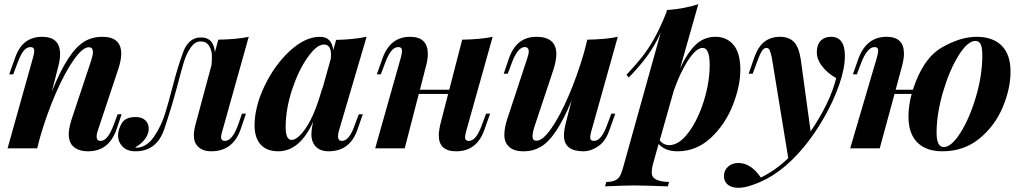

<svg xmlns="http://www.w3.org/2000/svg" viewBox="-20 -706 4862 914"><path d="M399.9 14.2Q343.8 14.2 319.8 -19Q307.1 -39.1 307.1 -67.4Q307.1 -95.7 323.2 -145L413.1 -415Q422.4 -443.8 422.4 -458Q422.4 -481 402.8 -481Q373 -481 330.6 -420.4Q288.1 -359.9 245.1 -260.7Q202.1 -161.6 170.4 -51.8L157.2 0H16.1L137.2 -432.1Q143.1 -453.1 143.1 -463.9Q142.6 -481.9 125 -481.9Q107.4 -481.9 92.8 -464.4Q78.1 -446.8 62 -402.8L43 -352.1H23.9L50.8 -428.2Q69.8 -482.9 102.1 -506.8Q134.3 -530.8 180.2 -530.8Q266.1 -530.8 266.1 -448.7Q266.1 -423.3 257.8 -391.1L226.6 -269.5Q303.7 -461.9 380.9 -507.8Q418.9 -530.8 466.8 -530.8Q557.1 -530.8 557.1 -450.7Q557.1 -420.4 543.9 -379.9L445.8 -85Q439.9 -68.8 439.9 -55.7Q439.9 -35.2 459 -35.2Q493.2 -35.2 522 -113.8L540 -162.1H559.1L534.2 -88.9Q498 14.2 399.9 14.2Z M914.1 -126 986.8 -396Q988.8 -411.1 988.8 -438.5Q988.8 -465.8 975.6 -487.3Q962.4 -508.8 935.1 -508.8Q907.7 -508.8 887.2 -478.5Q866.7 -448.2 856 -413.1Q845.2 -377.9 821.8 -289.1Q798.3 -200.2 762.5 -93Q726.6 14.2 625 14.2Q585 14.2 563.5 -8.1Q542 -30.3 542 -59.6Q542 -88.9 559.3 -118.9Q576.7 -148.9 626 -148.9Q655.3 -148.9 671.6 -133.5Q688 -118.2 688 -92.8Q688 -67.4 669.9 -43.7Q651.9 -20 624 -4.9Q626 -2.9 633.8 -2.9Q680.7 -6.8 714.1 -56.9Q747.6 -106.9 764.9 -161.9Q782.2 -216.8 803.7 -300.8Q825.2 -384.8 851.3 -456.3Q877.4 -527.8 936.5 -527.8Q997.6 -527.8 1002.9 -457L1019 -517.1Q1106.4 -518.6 1164.1 -530.8L1039.1 -85Q1032.2 -62.5 1032.2 -53.2Q1032.7 -35.2 1050.3 -35.2Q1086.4 -35.2 1114.3 -113.8L1131.8 -165H1150.9L1125 -88.9Q1087.9 14.2 985.4 14.2Q935.5 14.2 913.1 -20Q902.8 -36.1 902.8 -61.5Q902.8 -86.9 914.1 -126Z M1339.8 -102.1Q1339.8 -40 1367.7 -40Q1389.2 -40 1416 -70.3Q1474.6 -136.7 1516.1 -294.9L1511.2 -270.5L1554.7 -426.3Q1555.7 -432.1 1555.7 -443.4Q1556.2 -494.1 1522 -494.1Q1487.8 -494.1 1444.3 -432.6Q1400.9 -371.1 1370.6 -279.8Q1340.3 -188 1339.8 -102.1ZM1502.9 -530.8Q1559.6 -530.8 1566.4 -466.8L1580.1 -516.1Q1659.7 -517.6 1725.1 -530.8L1593.8 -85Q1588.9 -67.9 1588.9 -57.6Q1588.9 -35.2 1607.9 -35.2Q1643.1 -35.2 1669.9 -113.8L1688 -162.1H1707L1681.6 -88.9Q1646 14.2 1544.4 14.2Q1497.6 14.2 1476.1 -17.1Q1462.4 -37.1 1462.4 -64.5Q1462.4 -91.8 1471.2 -127.4Q1407.7 14.2 1303.7 14.2Q1248.5 13.7 1220.2 -18.6Q1191.9 -50.8 1191.9 -108.9Q1191.9 -197.8 1239.7 -297.4Q1287.6 -397 1359.9 -463.9Q1433.1 -530.8 1502.9 -530.8Z M2151.9 14.2Q2068.8 14.2 2068.8 -61.5Q2068.8 -86.4 2079.1 -126L2113.3 -258.8H1973.6L1906.7 0H1766.1L1888.2 -432.1Q1894 -455.6 1894 -463.9Q1893.6 -481.9 1876 -481.9Q1858.4 -481.9 1843.3 -464.1Q1828.1 -446.3 1812 -402.8L1793 -352.1H1773.9L1800.8 -428.2Q1837.4 -530.8 1932.1 -530.8Q2016.6 -530.8 2016.6 -449.2Q2016.6 -422.4 2007.8 -391.1L1979 -278.8H2118.7L2180.2 -517.1Q2268.6 -518.6 2325.2 -530.8L2200.2 -85Q2193.8 -62 2193.8 -51.8Q2194.3 -35.2 2211.9 -35.2Q2247.6 -35.2 2274.9 -113.8L2293.9 -165H2313L2286.1 -88.9Q2250.5 14.2 2151.9 14.2Z M2757.3 14.2Q2664.6 14.2 2664.6 -61Q2664.6 -85.9 2674.8 -126L2701.2 -228Q2628.4 -49.8 2553.7 -6.8Q2516.6 14.6 2471.4 14.4Q2426.3 14.2 2403.6 -7.1Q2380.9 -28.3 2380.9 -63Q2380.9 -97.7 2394 -137.2L2491.2 -432.1Q2497.1 -450.7 2497.1 -460.9Q2497.1 -481.9 2478 -481.9Q2443.8 -481.9 2415 -402.8L2397 -355H2377.9L2402.8 -428.2Q2438.5 -530.8 2533.4 -530.8Q2628.4 -530.8 2628.4 -448.2Q2628.4 -417.5 2613.8 -372.1L2523.9 -102.1Q2515.1 -75.2 2515.1 -55.7Q2515.1 -36.1 2534.2 -36.1Q2563.5 -36.1 2604.2 -94.2Q2645 -152.3 2686.5 -248.8Q2728 -345.2 2760.3 -456.1L2775.9 -517.1Q2864.3 -518.6 2920.9 -530.8L2795.9 -85Q2789.6 -62 2789.6 -51.8Q2789.6 -35.2 2807.6 -35.2Q2843.3 -35.2 2871.1 -113.8L2890.1 -165H2909.2L2881.8 -88.9Q2863.3 -33.7 2827.9 -9.8Q2792.5 14.2 2757.3 14.2Z M3325.2 -478Q3285.2 -478.5 3232.4 -378.9Q3208 -333 3187.5 -274.4L3120.6 -38.1Q3138.2 -15.1 3166 -15.1Q3212.9 -15.1 3257.8 -75.7Q3302.7 -135.7 3330.6 -225.6Q3358.4 -315.4 3358.4 -396.5Q3358.4 -477.5 3325.2 -478ZM3159.2 181.2Q3040.5 176.8 2999 176.8Q2957.5 176.8 2860.4 181.2L2866.2 160.2Q2912.1 160.2 2928.7 135.7Q2937.5 122.1 2944.3 98.1L3125.5 -551.3Q3097.7 -489.3 3061 -439.5Q3024.4 -389.6 2973.1 -336.9L2962.4 -350.1Q3005.9 -396.5 3034.7 -432.6Q3100.1 -514.2 3151.4 -645L3155.3 -658.2Q3237.8 -664.1 3304.2 -686L3217.8 -381.3Q3254.4 -459 3293.9 -495.1Q3333.5 -531.2 3387.2 -530.8Q3440.9 -530.3 3472.7 -491.2Q3504.4 -452.1 3504.4 -374Q3504.4 -295.9 3467.8 -203.6Q3431.2 -111.8 3362.8 -48.8Q3294.4 14.2 3205.1 14.2Q3147 14.2 3115.2 -20.5L3088.4 75.2Q3082.5 96.2 3082.5 117.2Q3082.5 158.2 3165 160.2Z M3936 -530.8Q4002 -530.8 4002 -439.9Q4002 -379.9 3974.6 -301.8Q3947.3 -223.6 3902.1 -145Q3856.9 -66.4 3805.7 -4.9Q3693.8 129.9 3566.4 172.9Q3526.9 188 3494.9 188Q3462.9 188 3444.6 173.1Q3426.3 158.2 3426.3 131.8Q3426.3 105.5 3445.6 87.6Q3464.8 69.8 3495.1 69.8Q3554.2 69.8 3602.1 139.2Q3671.9 105 3732.4 46.9L3654.3 -431.2Q3648.4 -458.5 3643.3 -468.3Q3638.2 -478 3627.7 -478Q3617.2 -478 3606.9 -463.1Q3596.7 -448.2 3581.1 -403.8L3563 -355H3543.9L3569.3 -428.2Q3588.9 -484.9 3619.6 -507.8Q3650.4 -530.8 3692.6 -530.8Q3734.9 -530.8 3758.8 -507.1Q3782.7 -483.4 3792 -422.9L3838.9 -80.6Q3929.7 -213.4 3960.9 -334Q3920.4 -356.4 3894 -390.1Q3867.7 -423.8 3868.4 -459Q3869.1 -494.1 3887.2 -512.5Q3905.3 -530.8 3936 -530.8Z M4438.5 -74.2Q4438.5 -5.9 4472.7 -5.9Q4509.3 -5.9 4552.7 -75Q4596.2 -144 4626.2 -246.3Q4656.2 -348.6 4656.2 -440.9Q4656.2 -480.5 4648.2 -495.8Q4640.1 -511.2 4623.5 -511.2Q4585.9 -511.2 4542.2 -440.2Q4498.5 -369.1 4468.5 -265.9Q4438.5 -162.6 4438.5 -74.2ZM4466.3 14.2Q4388.7 14.2 4346.7 -28.1Q4304.7 -70.3 4304.7 -150.9Q4304.7 -202.6 4319.8 -258.8H4238.3L4168 0H4027.3L4154.3 -432.1Q4160.6 -454.6 4160.6 -464.4Q4160.6 -481.9 4143.1 -481.9Q4107.9 -481.9 4078.1 -402.8L4059.1 -352.1H4040L4066.9 -428.2Q4105.5 -530.8 4200.2 -530.8Q4283.2 -530.8 4283.2 -451.2Q4283.2 -424.8 4273.9 -391.1L4243.7 -278.8H4325.7Q4374 -428.2 4462.9 -479.5Q4551.8 -530.8 4628.9 -530.8Q4706.1 -530.8 4748.3 -488.8Q4790.5 -446.8 4790.5 -365.2Q4790.5 -283.7 4753.2 -195.1Q4715.8 -106.4 4642.1 -46.1Q4568.4 14.2 4466.3 14.2Z"/></svg>

Font: PlayfairDisplay-BoldItalic
Style: Bold Italic
Weight: 700
Italic angle: -14.9847°
Designer: Claus Eggers Sørensen
Foundry: Claus Eggers Sørensen
Version: Version 1.002;PS 001.002;hotconv 1.0.70;makeotf.lib2.5.58329